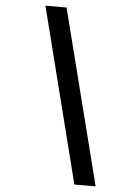

<svg xmlns="http://www.w3.org/2000/svg" viewBox="-69 -999 895 1233"><g transform="rotate(5 378.0 -383.0)"><path d="M172.9 -946.8H309.1L595.2 181.2H458Z"/></g></svg>

Font: PoppinsZ SemiBold
Style: Regular
Weight: 600
Designer: Ninad Kale (Devanagari), Jonny Pinhorn (Latin)
Foundry: Indian Type Foundry
Version: Version 3.002;FEAKit 1.0